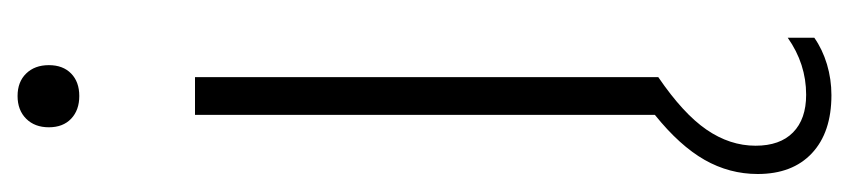

<svg xmlns="http://www.w3.org/2000/svg" viewBox="-403 -385 990 224"><g transform="rotate(-90 92.0 -273.0)"><path d="M55.5 -711Q55.5 -727.5 65.5 -737.5Q75.5 -747.5 92 -747.5Q108.5 -747.5 118.2 -737.5Q128 -727.5 128 -711Q128 -694.5 118.2 -685Q108.5 -675.5 92 -675.5Q75.5 -675.5 65.5 -685Q55.5 -694.5 55.5 -711ZM160 151V182Q146.5 191.5 129 196.8Q111.5 202 93 202Q49.5 202 25.2 179.2Q1 156.5 1 116Q1 83 17.5 54Q34 25 70 -4V-540.5H114V0Q71.5 29 52.8 56.2Q34 83.5 34 113.5Q34 142 49.5 157.2Q65 172.5 93.5 172.5Q129.5 172.5 160 151Z"/></g></svg>

Font: Encode Sans Condensed ExLight
Style: Regular
Weight: 275
Width: 3
Designer: Multiple Designers
Foundry: Impallari Type
Version: Version 2.000